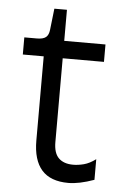

<svg xmlns="http://www.w3.org/2000/svg" viewBox="-49 -667 461 714"><g transform="rotate(5 181.5 -310.5)"><path d="M233 10Q166 10 133.5 -27Q101 -64 101 -137V-451H23V-515H70Q93 -515 103.5 -523.5Q114 -532 116 -552L125 -631H172V-515H326V-450H172V-137Q172 -96 191 -77.5Q210 -59 245 -59Q264 -59 285 -64.5Q306 -70 329 -87V-10Q301 0 277 5Q253 10 233 10Z"/></g></svg>

Font: Bricolage Grotesque 96pt ExtraBold Light
Style: Regular
Weight: 300
Version: Version 1.001;gftools[0.9.33.dev8+g029e19f]